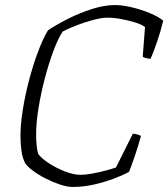

<svg xmlns="http://www.w3.org/2000/svg" viewBox="-20 -740 666 760"><path d="M268 0Q246 0 217.5 -9.5Q189 -19 160.5 -33.5Q132 -48 110 -64.5Q88 -81 79 -95Q69 -115 65 -142.5Q61 -170 61 -202Q61 -247 70 -304Q79 -361 94.5 -420.5Q110 -480 129.5 -532.5Q149 -585 170 -620Q201 -641 247 -664.5Q293 -688 343 -704Q393 -720 435 -720Q464 -720 502 -711Q540 -702 574.5 -687.5Q609 -673 626 -658Q616 -616 601.5 -574Q587 -532 576 -507Q567 -508 557 -510.5Q547 -513 545 -516L554 -633Q541 -643 515.5 -651Q490 -659 460.5 -664.5Q431 -670 405 -670Q382 -670 348.5 -661Q315 -652 282.5 -639.5Q250 -627 228 -615Q210 -588 191.5 -538.5Q173 -489 157.5 -430Q142 -371 132.5 -312.5Q123 -254 123 -209Q123 -184 125 -164.5Q127 -145 131 -131Q143 -114 172.5 -94.5Q202 -75 237 -61.5Q272 -48 298 -48Q318 -48 345.5 -53Q373 -58 399 -65Q425 -72 439 -77L506 -211Q525 -209 538 -202Q527 -161 513.5 -122Q500 -83 491 -60Q470 -48 433.5 -34Q397 -20 354 -10Q311 0 268 0Z"/></svg>

Font: Texturina 72pt 72pt Thin
Style: Italic
Weight: 100
Italic angle: -11°
Designer: Guillermo Torres Carreño
Foundry: Omnibus-Type
Version: Version 1.002; ttfautohint (v1.8.3)